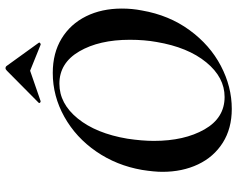

<svg xmlns="http://www.w3.org/2000/svg" viewBox="-102 -745 859 695"><g transform="rotate(-90 327.5 -397.5)"><path d="M53 -239Q53 -269 60 -313Q76 -405 126.5 -478.5Q177 -552 252 -594Q327 -636 411 -636Q483 -636 535.5 -604Q588 -572 616 -515.5Q644 -459 644 -386Q644 -348 637 -313Q620 -215 566 -141Q512 -67 436.5 -27.5Q361 12 281 12Q210 12 158.5 -20.5Q107 -53 80 -110Q53 -167 53 -239ZM523 -260Q531 -304 531 -357Q531 -468 489 -540Q447 -612 372 -612Q300 -612 246 -545.5Q192 -479 173 -366Q165 -313 165 -270Q165 -160 206.5 -87Q248 -14 324 -14Q395 -14 449.5 -80.5Q504 -147 523 -260ZM308 -680Q305 -680 303 -682.5Q301 -685 303 -687L419 -802Q424 -807 428 -807Q434 -807 437 -802L520 -687L521 -685Q521 -683 518 -681Q515 -679 513 -680L419 -718L309 -680Z"/></g></svg>

Font: Cormorant Infant
Style: Bold Italic
Weight: 700
Italic angle: -10°
Designer: Christian Thalmann (Catharsis Fonts)
Foundry: Catharsis Fonts
Version: Version 4.000